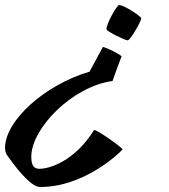

<svg xmlns="http://www.w3.org/2000/svg" viewBox="-106 -455 668 761"><path d="M-78 160C-57 190 12 286 52 286C221 288 362 158 380 137C372 125 280 60 267 60C189 186 88 214 51 214C31 214 18 205 18 166C18 55 179 -112 340 -134C351 -166 366 -206 376 -232C363 -243 322 -264 302 -269C302 -269 278 -226 249 -171C74 -120 -86 22 -86 131C-86 140 -84 151 -78 160ZM454 -382C454 -390 386 -435 366 -435C358 -435 316 -363 316 -339C316 -331 390 -295 400 -295C411 -295 454 -372 454 -382Z"/></svg>

Font: Yesteryear
Style: Regular
Weight: 400
Designer: Astigmatic (AOETI)
Foundry: Astigmatic (AOETI)
Version: Version 1.000